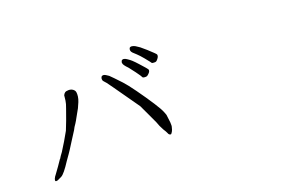

<svg xmlns="http://www.w3.org/2000/svg" viewBox="-81 -913 1662 1116"><g transform="rotate(-20 750.0 -355.5)"><path d="M833 -557.6Q813.5 -581.1 799.8 -593.8Q786.1 -605.5 778.8 -613.3Q771.5 -621.1 770.5 -627Q768.6 -633.8 771.5 -640.6Q772.5 -645.5 777.3 -647.5Q782.2 -650.4 790 -648.4Q797.9 -647.5 808.6 -641.6Q821.3 -633.8 832 -626Q845.7 -614.3 865.2 -597.7Q908.2 -558.6 909.7 -553.7Q911.1 -548.8 909.7 -543Q908.2 -537.1 902.3 -529.3Q896.5 -521.5 891.6 -518.1Q886.7 -514.6 877 -515.6Q866.2 -515.6 863.3 -518.6Q863.3 -520.5 833 -557.6ZM756.8 -500Q730.5 -534.2 726.6 -539.1Q713.9 -551.8 708 -560.5Q702.1 -568.4 701.2 -575.2Q699.2 -581.1 703.1 -587.9Q704.1 -592.8 710 -594.7Q714.8 -596.7 721.7 -594.7Q729.5 -592.8 740.2 -585Q752 -577.1 761.7 -568.4Q775.4 -555.7 792 -537.1Q831.1 -494.1 833 -489.3Q835 -484.4 833 -478.5Q831.1 -472.7 824.2 -465.8Q817.4 -459 812.5 -456.1Q807.6 -453.1 796.4 -454.1Q785.2 -455.1 784.2 -459Q781.2 -466.8 756.8 -500ZM770.5 -185.5Q761.7 -204.1 745.1 -240.2Q715.8 -303.7 714.8 -304.7Q660.2 -381.8 605.5 -460Q586.9 -486.3 578.1 -498Q568.4 -508.8 563.5 -514.6Q558.6 -519.5 558.6 -526.4Q557.6 -533.2 560.1 -538.6Q562.5 -543.9 565.4 -545.9Q569.3 -547.9 575.2 -547.9Q580.1 -547.9 588.9 -543Q597.7 -538.1 605.5 -532.2Q613.3 -525.4 628.9 -508.8Q673.8 -462.9 692.4 -438.5Q722.7 -399.4 762.2 -341.8Q801.8 -284.2 822.3 -248Q834 -226.6 840.8 -205.1L846.7 -157.2Q848.6 -134.8 844.7 -125Q841.8 -111.3 836.9 -103Q832 -94.7 828.1 -90.8Q826.2 -88.9 819.3 -91.8Q812.5 -95.7 810.5 -103.5Q806.6 -113.3 793.9 -132.8Q779.3 -159.2 770.5 -185.5ZM342.8 -368.2Q335.9 -354.5 325.2 -337.9Q313.5 -322.3 305.7 -305.7Q304.7 -302.7 269.5 -249Q235.4 -194.3 228.5 -185.5Q223.6 -177.7 205.1 -152.3Q162.1 -85.9 142.6 -76.2Q123 -66.4 118.2 -64.5Q113.3 -62.5 107.4 -62.5Q101.6 -62.5 101.6 -69.3Q101.6 -76.2 110.4 -90.8Q108.4 -86.9 145.5 -138.7Q169.9 -174.8 170.9 -175.8Q172.9 -176.8 172.9 -176.8Q172.9 -176.8 173.8 -178.7Q179.7 -189.5 195.3 -210Q199.2 -215.8 228.5 -263.7L259.8 -318.4Q260.7 -320.3 281.2 -373Q303.7 -434.6 304.7 -438.5Q315.4 -466.8 317.4 -483.4Q318.4 -496.1 320.3 -508.8Q320.3 -515.6 322.3 -517.6Q325.2 -524.4 332 -529.8Q338.9 -535.2 354.5 -535.2Q370.1 -535.2 380.9 -527.3Q391.6 -519.5 393.6 -508.8Q395.5 -498 393.6 -482.4Q391.6 -466.8 384.8 -450.2Q377.9 -433.6 370.1 -417Q358.4 -396.5 342.8 -368.2Z"/></g></svg>

Font: ToneOZ-Zhuyin-Tsuipita-TC
Style: Regular
Weight: 400
Designer: ÂÆ£ÂøóÂáåJeffrey Xuan(jeffreyx@gmail.com, ToneOZ.com) ÈòøÂù§(cjkFonts)
Foundry: ToneOZ
Version: Version 0.240710